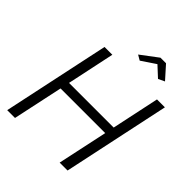

<svg xmlns="http://www.w3.org/2000/svg" viewBox="-246 -1056 1201 1201"><g transform="rotate(45 354.5 -455.0)"><path d="M175 -710H244L177 -394H572L639 -710H709L558 0H488L559 -332H164L93 0H24ZM357 -825 470 -910H519L595 -825L553 -805L485 -868L391 -805Z"/></g></svg>

Font: Raleway
Style: Italic
Weight: 400
Italic angle: -12°
Designer: Matt McInerney, Pablo Impallari, Rodrigo Fuenzalida
Foundry: Matt McInerney, Pablo Impallari, Rodrigo Fuenzalida
Version: Version 4.026